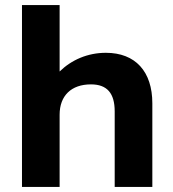

<svg xmlns="http://www.w3.org/2000/svg" viewBox="-20 -740 683 760"><path d="M67 0H216V-286C216 -361 262 -406 340 -406C404 -406 434 -371 434 -299V0H583V-331C583 -457 516 -531 399 -531C327 -531 263 -503 216 -457V-720H67Z"/></svg>

Font: Fixel Display Bold
Style: Bold
Weight: 700
Designer: AlfaBravo + MacPaw
Foundry: Kyrylo Tkachov, Marchela Mozhyna, Serhii Makarenko, Maria Weinstein, Zakhar Kryvoshyya
Version: Version 1.211